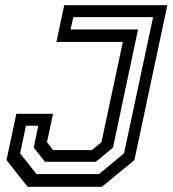

<svg xmlns="http://www.w3.org/2000/svg" viewBox="-20 -720 665 740"><path d="M86.5 0 5 -103 43 -281.5H184.5L161 -172L185 -141.5H334L371 -172L453.5 -558.5H197.5L227.5 -700H625L498 -103L372.5 0ZM120.5 -49H361.5L458 -129L570 -654H262.5L252 -606.5H512L415.5 -151L349.5 -96.5H153.5L110 -151L127.5 -235.5H80L57.5 -129Z"/></svg>

Font: Tourney Thin Medium
Style: Italic
Weight: 500
Italic angle: -12°
Version: Version 1.015